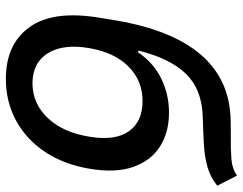

<svg xmlns="http://www.w3.org/2000/svg" viewBox="-104 -684 800 631"><g transform="rotate(90 295.5 -369.0)"><path d="M557.6 -748.5 590.8 -683.6Q562.5 -660.6 529.5 -651.4Q496.6 -642.1 455.6 -639.6Q414.6 -637.2 362.3 -635.7Q273.9 -632.8 223.1 -580.6Q172.4 -528.3 146.5 -423.8H152.8Q187.5 -474.6 239.5 -499.8Q291.5 -524.9 350.6 -524.9Q416 -524.9 462.6 -494.9Q509.3 -464.8 529.3 -406.7Q549.3 -348.6 535.2 -264.6Q521 -179.7 480 -117.9Q439 -56.2 377.2 -22.5Q315.4 11.2 239.7 11.2Q125.5 11.2 69.6 -66.7Q13.7 -144.5 38.6 -295.4L47.4 -349.1Q110.4 -722.2 375 -727.5Q389.6 -728 403.1 -728Q416.5 -728 429.2 -728Q471.7 -727.5 503.2 -730Q534.7 -732.4 557.6 -748.5ZM254.4 -76.2Q321.8 -76.7 368.9 -127Q416 -177.2 429.7 -263.2Q443.8 -346.7 412.4 -392.3Q380.9 -438 312.5 -438Q246.1 -438 199.7 -392.3Q153.3 -346.7 138.7 -263.2Q124 -178.2 155 -127.4Q186 -76.7 254.4 -76.2Z"/></g></svg>

Font: Inter Display Medium
Style: Italic
Weight: 500
Italic angle: -9.39999°
Designer: Rasmus Andersson
Foundry: rsms
Version: Version 4.000;git-a52131595